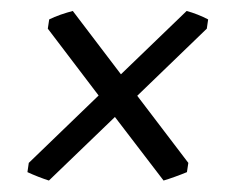

<svg xmlns="http://www.w3.org/2000/svg" viewBox="-20 -446 416 345"><path d="M31.7 -153.3 157.2 -274.4 65.9 -394.5 68.4 -411.1Q77.1 -415.5 89.1 -419.7Q101.1 -423.8 110.8 -426.3L197.3 -312.5L315.4 -426.3Q324.7 -423.8 335.2 -419.7Q345.7 -415.5 354 -411.1L351.6 -394.5L226.6 -273.9L318.4 -153.3L315.9 -136.7Q306.6 -132.8 294.4 -128.4Q282.2 -124 273.9 -121.6L186.5 -235.8L67.9 -121.6Q60.1 -124 48.8 -128.4Q37.6 -132.8 29.3 -136.7Z"/></svg>

Font: Gentium Plus CyrE
Style: Italic
Weight: 400
Italic angle: -8°
Designer: J. Victor Gaultney, Annie Olsen, Iska Routamaa, Becca Hirsbrunner
Foundry: SIL International
Version: Version 5.000